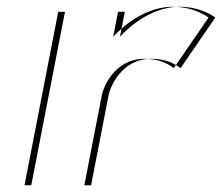

<svg xmlns="http://www.w3.org/2000/svg" viewBox="-20 -548 657 568"><path d="M349.2 -513 334.8 -439C334.8 -439 410.1 -528 511.1 -528C577.1 -528 616.9 -496 616.9 -496L513.8 -346C513.8 -346 486.2 -374 427.2 -374C335.2 -374 304.5 -283 302 -270L249.5 0H72.5L172.2 -513ZM329.2 -513H152.2L52.5 0H229.5L282 -270C284.5 -283 315.2 -374 407.2 -374C466.2 -374 493.8 -346 493.8 -346L596.9 -496C596.9 -496 557.1 -528 491.1 -528C390.1 -528 314.8 -439 314.8 -439Z"/></svg>

Font: Hussar Plate
Style: Obl
Weight: 700
Foundry: Cannot Into Space Fonts
Version: Version 0.798247